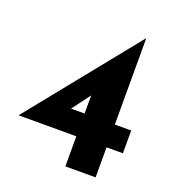

<svg xmlns="http://www.w3.org/2000/svg" viewBox="-124 -771 800 871"><g transform="rotate(20 276.5 -335.5)"><path d="M10 -145.1V-146L433 -671H434V-255H513V-145H434V0H288V-145.1ZM295 -352 218 -249 204 -255H288V-359Z"/></g></svg>

Font: Reem Kufi Fun
Style: Regular
Weight: 400
Designer: Khaled Hosny
Version: Version 1.005